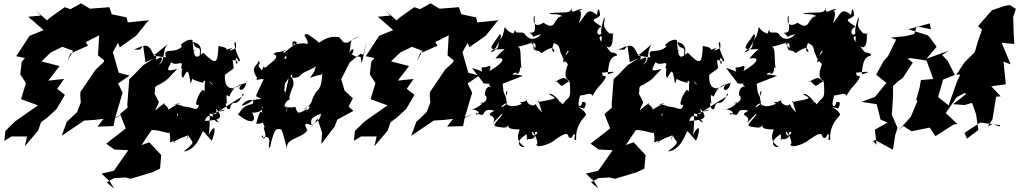

<svg xmlns="http://www.w3.org/2000/svg" viewBox="-20 -795 6094 1148"><path d="M224 -702 149 -695 241 -615 157 -581 77 -459 129 -448 110 -426 101 -351 135 -298 106 -202 128 -194 207 -165 70 -69 12 -12 6 47 49 21H142L128 80L208 -14L225 -64L263 -92L319 -144L368 -228L322 -264L363 -323L269 -313L336 -400L228 -428L283 -481L353 -515L417 -491L383 -430L401 -475L506 -522L493 -543L573 -584L566 -464L603 -434L599 -423L551 -378L461 -245L460 -221L463 -182L441 -125L379 -66L349 17L483 -74L543 -78L599 -84L563 -38L659 -41L669 -93L723 -116L668 -89L713 -240L705 -258L686 -296L755 -343L690 -360L655 -483L686 -539L696 -512L795 -582L861 -665L872 -674L744 -661L737 -691L648 -710L663 -665L634 -752L518 -743L465 -775L401 -740L367 -752L277 -688L258 -670L280 -650L339 -579L283 -654L192 -734Z M1195 -257C1181 -264 1126 -150 1170 -169C1157 -116 1134 -164 1063 -157C1054 -115 1026 -73 1045 -124C1038 -117 1058 -68 1088 -122C1108 -154 1061 -171 1021 -171C1093 -184 1070 -195 973 -131C1018 -144 930 -186 966 -177C913 -153 889 -93 930 -184L902 -240L879 -225C936 -242 878 -272 932 -289C995 -325 980 -323 1040 -383C958 -360 988 -385 1003 -423C1041 -393 1082 -449 1062 -387C1078 -395 1054 -339 1075 -330C1102 -381 1105 -387 1120 -295C1142 -341 1102 -321 1194 -300C1221 -351 1211 -339 1199 -305C1171 -303 1232 -329 1252 -287C1221 -310 1200 -362 1204 -244C1223 -274 1180 -203 1149 -173L1224 -229ZM662 270 730 266 760 274 891 235 937 213 944 132 873 56 826 72 901 -39C863 -6 885 -19 886 -18C948 -17 1003 14 989 -9C1011 33 977 75 1017 46C1018 81 1057 17 961 95C1095 -11 1096 47 1129 -22C1107 -16 1080 88 1107 15C1129 65 1158 45 1078 111C1156 102 1182 5 1189 -2C1196 -17 1189 -16 1246 47C1273 -18 1270 -67 1227 12C1235 -22 1234 -83 1234 -116C1289 -102 1273 -128 1271 -147C1314 -92 1307 -78 1207 -72C1202 -68 1221 -148 1289 -63C1235 -73 1256 -153 1252 -112C1348 -160 1332 -128 1287 -129C1414 -213 1449 -223 1433 -237C1395 -134 1372 -220 1354 -143C1327 -132 1324 -204 1337 -173C1330 -244 1337 -226 1351 -217C1384 -308 1468 -292 1453 -303C1442 -234 1385 -255 1426 -290C1333 -244 1325 -231 1395 -280C1350 -246 1318 -287 1325 -348C1393 -401 1377 -367 1371 -438C1357 -434 1419 -439 1394 -411C1382 -454 1395 -458 1406 -429C1432 -427 1392 -456 1381 -536C1398 -566 1388 -484 1391 -508C1355 -490 1340 -485 1370 -510C1299 -484 1375 -507 1286 -520C1282 -412 1271 -404 1196 -480C1152 -438 1222 -525 1134 -544C1152 -479 1183 -541 1174 -463C1140 -439 1137 -480 1131 -555C1106 -568 1056 -528 1062 -523C1078 -505 1120 -489 1147 -490C1078 -532 1052 -526 1072 -521C1024 -465 948 -519 973 -452C952 -453 877 -467 880 -466C888 -443 939 -499 983 -531C942 -488 980 -422 915 -402C933 -395 973 -472 928 -446C890 -425 939 -459 896 -471C869 -534 853 -532 781 -498H817L836 -522L850 -423L902 -447L836 -405L780 -347L753 -322L741 -169L743 -152L698 -113L732 -27L615 64L664 99L747 103L661 226L587 243L637 290L662 333L618 295Z M1679 -256C1692 -296 1660 -272 1726 -352C1728 -288 1736 -285 1725 -338C1728 -313 1788 -350 1764 -332C1796 -369 1799 -358 1872 -399C1845 -359 1887 -404 1833 -329C1914 -361 1897 -335 1907 -362C1906 -270 1879 -256 1889 -271C1897 -261 1871 -266 1845 -195C1848 -184 1811 -140 1797 -142C1855 -186 1826 -123 1800 -137C1799 -120 1748 -73 1821 -145C1767 -117 1760 -107 1746 -156C1698 -145 1660 -165 1686 -164C1667 -137 1669 -97 1697 -157C1695 -85 1689 -162 1700 -147C1655 -167 1716 -211 1713 -197C1697 -245 1772 -293 1710 -345L1686 -239ZM2136 -454C2082 -466 2133 -444 2082 -470C2103 -490 2094 -531 2058 -462C2096 -515 2045 -557 2128 -576C2053 -549 2070 -516 1998 -564C2004 -496 1984 -560 1989 -469C2029 -527 2041 -548 2007 -572C1935 -585 1903 -543 1885 -540C1872 -560 1815 -591 1820 -591C1772 -595 1833 -559 1817 -530C1795 -549 1724 -513 1739 -549C1783 -535 1727 -534 1665 -462C1758 -440 1698 -470 1764 -482C1708 -514 1734 -563 1738 -543C1742 -547 1726 -499 1743 -542C1693 -449 1712 -464 1640 -398C1733 -451 1667 -410 1685 -462C1698 -431 1654 -506 1691 -495C1626 -472 1650 -495 1614 -472C1672 -454 1567 -402 1576 -396C1532 -374 1569 -444 1547 -373C1500 -422 1551 -399 1525 -433C1525 -400 1470 -400 1517 -330C1495 -292 1584 -361 1553 -284C1555 -300 1578 -325 1554 -316C1498 -194 1503 -230 1542 -203C1465 -200 1500 -183 1425 -162C1445 -204 1514 -210 1489 -173C1407 -160 1416 -96 1396 -118C1467 -51 1526 -55 1486 -126C1489 -113 1562 -128 1545 -156C1593 -134 1534 -187 1549 -115C1535 -162 1512 -53 1512 -55C1569 -51 1540 -87 1563 -34C1544 -37 1583 10 1558 35C1542 3 1559 0 1543 27C1626 5 1570 91 1594 88C1607 24 1624 -20 1634 -22C1671 -25 1662 -33 1698 104C1677 28 1787 36 1818 -17C1800 -46 1794 -69 1844 -45C1831 -85 1848 -95 1899 -115C1894 -62 1854 -71 1842 -35L1878 -86L1906 -1L1901 66L1979 -36L1976 -27L1997 -80L2093 -132L2064 -158L2090 -207L2040 -254L2020 -322L2072 -423L2136 -474L2152 -468L2174 -550L2143 -417Z M2314 -702 2239 -695 2331 -615 2247 -581 2167 -459 2219 -448 2200 -426 2191 -351 2225 -298 2196 -202 2218 -194 2297 -165 2160 -69 2102 -12 2096 47 2139 21H2232L2218 80L2298 -14L2315 -64L2353 -92L2409 -144L2458 -228L2412 -264L2453 -323L2359 -313L2426 -400L2318 -428L2373 -481L2443 -515L2507 -491L2473 -430L2491 -475L2596 -522L2583 -543L2663 -584L2656 -464L2693 -434L2689 -423L2641 -378L2551 -245L2550 -221L2553 -182L2531 -125L2469 -66L2439 17L2573 -74L2633 -78L2689 -84L2653 -38L2749 -41L2759 -93L2813 -116L2758 -89L2803 -240L2795 -258L2776 -296L2845 -343L2780 -360L2745 -483L2776 -539L2786 -512L2885 -582L2951 -665L2962 -674L2834 -661L2827 -691L2738 -710L2753 -665L2724 -752L2608 -743L2555 -775L2491 -740L2457 -752L2367 -688L2348 -670L2370 -650L2429 -579L2373 -654L2282 -734Z M3063 -349C3023 -343 3070 -375 3070 -352C3099 -357 3082 -412 3098 -385C3088 -453 3102 -522 3070 -514C3149 -528 3189 -566 3181 -506C3131 -579 3135 -540 3169 -537C3165 -471 3195 -508 3217 -477C3292 -528 3289 -503 3296 -484C3256 -491 3314 -545 3283 -570C3229 -553 3250 -560 3272 -548C3345 -512 3308 -530 3348 -443C3374 -461 3343 -462 3398 -517C3321 -465 3327 -537 3330 -481C3432 -507 3345 -476 3347 -420C3366 -449 3381 -380 3381 -426C3370 -392 3340 -331 3386 -311C3326 -277 3352 -268 3304 -312C3278 -285 3328 -333 3356 -328C3382 -315 3389 -297 3387 -307C3393 -195 3388 -227 3351 -180C3329 -156 3362 -170 3323 -189C3330 -193 3273 -249 3264 -230C3314 -205 3314 -207 3195 -184C3202 -206 3199 -181 3222 -122C3201 -144 3191 -154 3183 -174C3172 -149 3117 -180 3134 -199C3087 -161 3058 -212 3101 -174C3014 -137 3005 -188 3008 -172C2937 -116 3017 -215 3017 -158C2983 -264 3034 -275 3003 -216C2980 -269 2986 -281 2992 -238L2985 -294L3108 -342ZM2889 -349C2891 -312 2895 -354 2890 -353C2853 -290 2860 -296 2912 -294C2881 -289 2945 -262 2967 -263C2942 -272 2879 -306 2879 -224C2893 -229 2902 -179 2848 -176C2901 -205 2825 -129 2784 -143C2885 -137 2821 -89 2826 -120C2904 -80 2841 -157 2936 -133C2864 -96 2961 -115 2927 -59C2970 -103 2992 -130 2981 -107C2939 -48 2899 -40 2996 -32C2956 -45 3007 -9 3032 -62C3003 -28 3032 -22 3081 -21C3105 -30 3038 34 3116 82C3105 95 3039 61 3130 7C3126 41 3151 61 3122 30C3140 45 3192 39 3178 -5C3217 -17 3163 49 3160 -9C3183 6 3203 70 3186 69C3195 98 3287 56 3298 41C3349 6 3375 -8 3380 24C3407 53 3416 -34 3410 11C3431 1 3399 52 3425 40C3419 -52 3479 -98 3479 -102C3495 -112 3466 -138 3436 -156C3488 -137 3459 -165 3471 -142C3503 -206 3457 -176 3460 -188C3467 -163 3418 -125 3450 -228C3452 -207 3460 -242 3410 -230C3468 -208 3513 -256 3521 -221C3567 -297 3578 -284 3604 -337C3560 -351 3603 -337 3565 -377C3575 -350 3547 -364 3526 -364C3588 -355 3611 -366 3611 -363C3676 -371 3647 -359 3614 -351C3619 -432 3634 -457 3669 -463C3672 -481 3627 -483 3636 -481C3610 -502 3604 -526 3593 -534C3624 -488 3649 -517 3644 -601C3658 -571 3638 -604 3625 -594C3565 -649 3605 -662 3593 -693C3559 -581 3583 -618 3576 -544C3542 -595 3600 -566 3573 -595C3568 -572 3525 -604 3576 -637C3488 -691 3550 -673 3568 -704C3561 -771 3550 -724 3550 -705C3488 -758 3487 -706 3441 -656C3482 -772 3405 -707 3463 -740C3430 -747 3391 -696 3398 -753C3393 -705 3356 -728 3262 -715C3274 -705 3310 -718 3344 -698C3302 -701 3294 -627 3305 -685C3287 -597 3226 -670 3228 -658C3153 -612 3170 -711 3177 -700C3172 -646 3198 -594 3147 -600C3203 -553 3130 -574 3216 -590C3149 -522 3110 -604 3118 -592C3100 -614 3058 -582 3061 -621C3060 -601 3070 -651 3039 -565C3105 -609 3035 -571 2998 -634C2980 -533 2969 -591 2958 -513C2919 -471 2893 -477 2943 -507C2983 -574 2979 -592 2968 -589C2907 -504 2888 -494 2997 -502C2941 -452 2936 -433 2942 -445C3005 -457 3000 -424 2906 -370C2928 -428 2892 -384 2860 -393C2857 -352 2880 -367 2802 -389L2870 -300Z M4091 -257C4077 -264 4022 -150 4066 -169C4053 -116 4030 -164 3959 -157C3950 -115 3922 -73 3941 -124C3934 -117 3954 -68 3984 -122C4004 -154 3957 -171 3917 -171C3989 -184 3966 -195 3869 -131C3914 -144 3826 -186 3862 -177C3809 -153 3785 -93 3826 -184L3798 -240L3775 -225C3832 -242 3774 -272 3828 -289C3891 -325 3876 -323 3936 -383C3854 -360 3884 -385 3899 -423C3937 -393 3978 -449 3958 -387C3974 -395 3950 -339 3971 -330C3998 -381 4001 -387 4016 -295C4038 -341 3998 -321 4090 -300C4117 -351 4107 -339 4095 -305C4067 -303 4128 -329 4148 -287C4117 -310 4096 -362 4100 -244C4119 -274 4076 -203 4045 -173L4120 -229ZM3558 270 3626 266 3656 274 3787 235 3833 213 3840 132 3769 56 3722 72 3797 -39C3759 -6 3781 -19 3782 -18C3844 -17 3899 14 3885 -9C3907 33 3873 75 3913 46C3914 81 3953 17 3857 95C3991 -11 3992 47 4025 -22C4003 -16 3976 88 4003 15C4025 65 4054 45 3974 111C4052 102 4078 5 4085 -2C4092 -17 4085 -16 4142 47C4169 -18 4166 -67 4123 12C4131 -22 4130 -83 4130 -116C4185 -102 4169 -128 4167 -147C4210 -92 4203 -78 4103 -72C4098 -68 4117 -148 4185 -63C4131 -73 4152 -153 4148 -112C4244 -160 4228 -128 4183 -129C4310 -213 4345 -223 4329 -237C4291 -134 4268 -220 4250 -143C4223 -132 4220 -204 4233 -173C4226 -244 4233 -226 4247 -217C4280 -308 4364 -292 4349 -303C4338 -234 4281 -255 4322 -290C4229 -244 4221 -231 4291 -280C4246 -246 4214 -287 4221 -348C4289 -401 4273 -367 4267 -438C4253 -434 4315 -439 4290 -411C4278 -454 4291 -458 4302 -429C4328 -427 4288 -456 4277 -536C4294 -566 4284 -484 4287 -508C4251 -490 4236 -485 4266 -510C4195 -484 4271 -507 4182 -520C4178 -412 4167 -404 4092 -480C4048 -438 4118 -525 4030 -544C4048 -479 4079 -541 4070 -463C4036 -439 4033 -480 4027 -555C4002 -568 3952 -528 3958 -523C3974 -505 4016 -489 4043 -490C3974 -532 3948 -526 3968 -521C3920 -465 3844 -519 3869 -452C3848 -453 3773 -467 3776 -466C3784 -443 3835 -499 3879 -531C3838 -488 3876 -422 3811 -402C3829 -395 3869 -472 3824 -446C3786 -425 3835 -459 3792 -471C3765 -534 3749 -532 3677 -498H3713L3732 -522L3746 -423L3798 -447L3732 -405L3676 -347L3649 -322L3637 -169L3639 -152L3594 -113L3628 -27L3511 64L3560 99L3643 103L3557 226L3483 243L3533 290L3558 333L3514 295Z M4582 -349C4542 -343 4589 -375 4589 -352C4618 -357 4601 -412 4617 -385C4607 -453 4621 -522 4589 -514C4668 -528 4708 -566 4700 -506C4650 -579 4654 -540 4688 -537C4684 -471 4714 -508 4736 -477C4811 -528 4808 -503 4815 -484C4775 -491 4833 -545 4802 -570C4748 -553 4769 -560 4791 -548C4864 -512 4827 -530 4867 -443C4893 -461 4862 -462 4917 -517C4840 -465 4846 -537 4849 -481C4951 -507 4864 -476 4866 -420C4885 -449 4900 -380 4900 -426C4889 -392 4859 -331 4905 -311C4845 -277 4871 -268 4823 -312C4797 -285 4847 -333 4875 -328C4901 -315 4908 -297 4906 -307C4912 -195 4907 -227 4870 -180C4848 -156 4881 -170 4842 -189C4849 -193 4792 -249 4783 -230C4833 -205 4833 -207 4714 -184C4721 -206 4718 -181 4741 -122C4720 -144 4710 -154 4702 -174C4691 -149 4636 -180 4653 -199C4606 -161 4577 -212 4620 -174C4533 -137 4524 -188 4527 -172C4456 -116 4536 -215 4536 -158C4502 -264 4553 -275 4522 -216C4499 -269 4505 -281 4511 -238L4504 -294L4627 -342ZM4408 -349C4410 -312 4414 -354 4409 -353C4372 -290 4379 -296 4431 -294C4400 -289 4464 -262 4486 -263C4461 -272 4398 -306 4398 -224C4412 -229 4421 -179 4367 -176C4420 -205 4344 -129 4303 -143C4404 -137 4340 -89 4345 -120C4423 -80 4360 -157 4455 -133C4383 -96 4480 -115 4446 -59C4489 -103 4511 -130 4500 -107C4458 -48 4418 -40 4515 -32C4475 -45 4526 -9 4551 -62C4522 -28 4551 -22 4600 -21C4624 -30 4557 34 4635 82C4624 95 4558 61 4649 7C4645 41 4670 61 4641 30C4659 45 4711 39 4697 -5C4736 -17 4682 49 4679 -9C4702 6 4722 70 4705 69C4714 98 4806 56 4817 41C4868 6 4894 -8 4899 24C4926 53 4935 -34 4929 11C4950 1 4918 52 4944 40C4938 -52 4998 -98 4998 -102C5014 -112 4985 -138 4955 -156C5007 -137 4978 -165 4990 -142C5022 -206 4976 -176 4979 -188C4986 -163 4937 -125 4969 -228C4971 -207 4979 -242 4929 -230C4987 -208 5032 -256 5040 -221C5086 -297 5097 -284 5123 -337C5079 -351 5122 -337 5084 -377C5094 -350 5066 -364 5045 -364C5107 -355 5130 -366 5130 -363C5195 -371 5166 -359 5133 -351C5138 -432 5153 -457 5188 -463C5191 -481 5146 -483 5155 -481C5129 -502 5123 -526 5112 -534C5143 -488 5168 -517 5163 -601C5177 -571 5157 -604 5144 -594C5084 -649 5124 -662 5112 -693C5078 -581 5102 -618 5095 -544C5061 -595 5119 -566 5092 -595C5087 -572 5044 -604 5095 -637C5007 -691 5069 -673 5087 -704C5080 -771 5069 -724 5069 -705C5007 -758 5006 -706 4960 -656C5001 -772 4924 -707 4982 -740C4949 -747 4910 -696 4917 -753C4912 -705 4875 -728 4781 -715C4793 -705 4829 -718 4863 -698C4821 -701 4813 -627 4824 -685C4806 -597 4745 -670 4747 -658C4672 -612 4689 -711 4696 -700C4691 -646 4717 -594 4666 -600C4722 -553 4649 -574 4735 -590C4668 -522 4629 -604 4637 -592C4619 -614 4577 -582 4580 -621C4579 -601 4589 -651 4558 -565C4624 -609 4554 -571 4517 -634C4499 -533 4488 -591 4477 -513C4438 -471 4412 -477 4462 -507C4502 -574 4498 -592 4487 -589C4426 -504 4407 -494 4516 -502C4460 -452 4455 -433 4461 -445C4524 -457 4519 -424 4425 -370C4447 -428 4411 -384 4379 -393C4376 -352 4399 -367 4321 -389L4389 -300Z M5747 0 5778 -21 5841 -62 5920 -52 5954 -39 5962 -46 5914 -53 5886 -39 5914 -81 5936 -217 5963 -219 5907 -279 5994 -291 5980 -427 6023 -410 5969 -539 6045 -532 6041 -593 6038 -693 6054 -742 6017 -765 5985 -759 5911 -734 5828 -639 5852 -618 5826 -545 5809 -484 5747 -422 5698 -348 5722 -349 5701 -305 5652 -165 5589 -215 5619 -319 5689 -347 5646 -432 5613 -466 5653 -492 5520 -444 5580 -515 5536 -576 5497 -606 5524 -585 5411 -620 5539 -655 5546 -620 5461 -638 5447 -592 5395 -579 5306 -570 5338 -558 5289 -458 5263 -430 5219 -348 5280 -299 5211 -215 5131 -186 5222 -172 5245 -80 5287 -62 5211 -20 5221 70 5200 48 5214 43 5319 100 5332 17 5330 20 5347 -30 5312 -109 5319 -206 5320 -281 5352 -310 5378 -329 5438 -421 5406 -445 5429 -447 5520 -433 5560 -323 5486 -316 5478 -269 5458 -197 5466 -192 5425 -95 5352 -15 5381 -42 5430 -10 5539 -32 5573 19 5683 -51 5705 -53 5635 -119 5700 -214 5765 -248 5761 -334 5795 -398 5865 -417 5747 -392 5733 -296 5746 -240 5757 -233 5679 -172 5747 -167 5792 -180 5816 -112 5830 -18 5762 34Z"/></svg>

Font: Hussar Lance
Style: Italic
Weight: 700
Foundry: Cannot Into Space Fonts, PlusOne Fonts
Version: Version 2.27